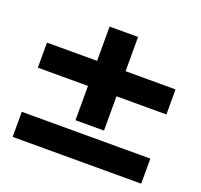

<svg xmlns="http://www.w3.org/2000/svg" viewBox="-108 -721 880 842"><g transform="rotate(20 332.0 -300.0)"><path d="M632 -440V-323H399V-163H266V-323H32V-440H266V-600H399V-440ZM32 -117H632V0H32Z"/></g></svg>

Font: Martel Sans Black
Style: Regular
Weight: 900
Designer: Dan Reynolds and Mathieu Réguer
Foundry: Dan Reynolds and Mathieu Réguer
Version: Version 1.002; ttfautohint (v1.1) -l 5 -r 5 -G 72 -x 0 -D la